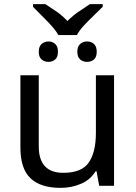

<svg xmlns="http://www.w3.org/2000/svg" viewBox="-20 -901 658 931"><path d="M533 -536V0H461L448 -71H444Q418 -29 372 -9.5Q326 10 274 10Q177 10 128 -36.5Q79 -83 79 -185V-536H168V-191Q168 -63 287 -63Q376 -63 410.5 -113Q445 -163 445 -257V-536ZM263 -731Q250 -754 228 -778Q206 -802 182 -825.5Q158 -849 140 -868V-881H200Q226 -864 254 -845Q282 -826 307 -799Q334 -826 362 -845Q390 -864 416 -881H478V-868Q459 -849 434.5 -825.5Q410 -802 387.5 -778Q365 -754 353 -731ZM215 -601Q196 -601 182 -612.5Q168 -624 168 -650Q168 -676 182 -688Q196 -700 215 -700Q234 -700 247.5 -688Q261 -676 261 -650Q261 -624 247.5 -612.5Q234 -601 215 -601ZM402 -601Q383 -601 369 -612.5Q355 -624 355 -650Q355 -676 369 -688Q383 -700 402 -700Q422 -700 435.5 -688Q449 -676 449 -650Q449 -624 435.5 -612.5Q422 -601 402 -601Z"/></svg>

Font: Noto IKEA Simplified Chinese
Style: Regular
Weight: 400
Designer: Monotype Design Team
Foundry: Monotype Imaging Inc.
Version: Version 1.100